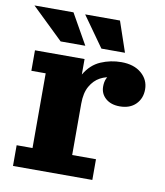

<svg xmlns="http://www.w3.org/2000/svg" viewBox="-82 -791 739 858"><g transform="rotate(10 288.0 -361.5)"><path d="M35 0V-94H107V-433H42V-526H267V-345L287 -349V-94H395V0ZM237 -327Q240 -410 267.5 -456.5Q295 -503 339 -522Q383 -541 432 -541Q489 -541 523 -512Q557 -483 557 -439Q557 -398 530.5 -371.5Q504 -345 458 -345Q418 -345 394 -366Q370 -387 370 -420Q370 -459 394.5 -479Q419 -499 474 -495L464 -437Q459 -451 443.5 -458.5Q428 -466 404 -466Q376 -466 349 -451.5Q322 -437 304.5 -406.5Q287 -376 287 -327ZM148 -585 5 -723H182L260 -585ZM333 -585 235 -723H393L440 -585Z"/></g></svg>

Font: Montagu Slab 24pt
Style: Bold
Weight: 700
Designer: Florian Karsten
Foundry: Florian Karsten
Version: Version 1.000